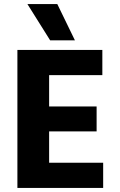

<svg xmlns="http://www.w3.org/2000/svg" viewBox="-20 -918 584 938"><path d="M346 -721H225L114 -898H260ZM484 0H65V-674H480V-551H220V-398H452V-276H220V-123H484Z"/></svg>

Font: Hind Colombo
Style: Bold
Weight: 700
Designer: Jyotish Sonowal, Aditi Pimprikar
Foundry: Indian Type Foundry
Version: Version 1.000;PS 1.0;hotconv 1.0.86;makeotf.lib2.5.63406; tt